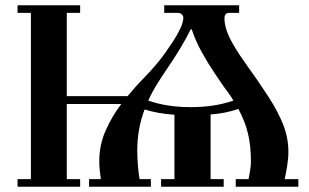

<svg xmlns="http://www.w3.org/2000/svg" viewBox="-20 -713 1180 733"><path d="M47 0V-29H98V-664H47V-693H286V-664H235V-346H467Q483 -365 498.5 -382.5Q514 -400 530 -416Q577 -464 609.5 -509.5Q642 -555 658 -584Q671 -607 675.5 -622Q680 -637 680 -644Q680 -652 674.5 -658Q669 -664 656 -664H607V-693H893V-664H854Q847 -664 842 -659Q837 -654 837 -643Q837 -609 856.5 -569Q876 -529 916 -473Q967 -402 1004 -345Q1041 -288 1061 -237.5Q1081 -187 1081 -133Q1081 -108 1076 -77.5Q1071 -47 1067 -30L1068 -29H1119V0H880V-29H929Q932 -45 935 -63Q938 -81 938 -97Q938 -155 927 -202Q916 -249 890 -297Q840 -280 784 -276V-29H834V0H595V-29H646V-275Q615 -277 586.5 -282Q558 -287 532 -295Q519 -261 511.5 -221.5Q504 -182 504 -136Q504 -115 506.5 -82Q509 -49 513 -29H556V0H320V-29H363L365 -32Q359 -67 359 -98Q359 -160 383.5 -215Q408 -270 443 -316H235V-29H286V0ZM546 -329Q617 -304 708 -304Q800 -304 871 -329Q863 -343 853.5 -356.5Q844 -370 833 -384Q821 -402 797.5 -436.5Q774 -471 750 -514.5Q726 -558 712 -601H708Q693 -570 668.5 -529Q644 -488 616 -448Q599 -423 580.5 -393.5Q562 -364 546 -329Z"/></svg>

Font: Monomakh
Style: Regular
Weight: 400
Version: Version 1.200; ttfautohint (v1.8.4.7-5d5b)